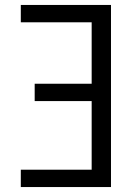

<svg xmlns="http://www.w3.org/2000/svg" viewBox="-20 -755 540 775"><path d="M64 0V-70H350V-347H120V-417H350V-665H64V-735H428V0Z"/></svg>

Font: Iosevka Fuck
Style: Regular
Weight: 400
Monospace: yes
Designer: Belleve Invis
Foundry: Belleve Invis
Version: Version 28.0.7; ttfautohint (v1.8.3)